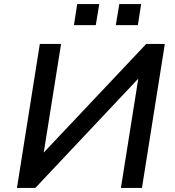

<svg xmlns="http://www.w3.org/2000/svg" viewBox="-20 -920 858 940"><path d="M63 0 175 -705H279L194 -172V-173L696 -705H787L675 0H572L657 -535L656 -534L153 0ZM547 -797 564 -900H671L655 -797ZM342 -797 358 -900H466L449 -797Z"/></svg>

Font: Nunito Sans 7pt SemiBold
Style: Italic
Weight: 600
Italic angle: -9°
Designer: Vernon Adams
Foundry: Vernon Adams
Version: Version 3.101;gftools[0.9.27]